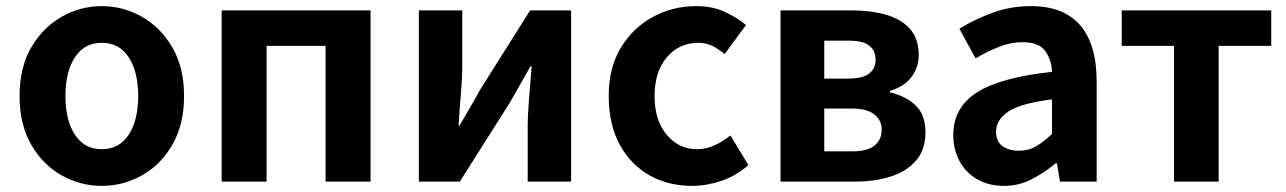

<svg xmlns="http://www.w3.org/2000/svg" viewBox="-20 -594 4207 628"><path d="M313 14Q243 14 181.5 -20.5Q120 -55 82 -121Q44 -187 44 -280Q44 -373 82 -438.5Q120 -504 181.5 -539Q243 -574 313 -574Q383 -574 444.5 -539Q506 -504 544 -438.5Q582 -373 582 -280Q582 -187 544 -121Q506 -55 444.5 -20.5Q383 14 313 14ZM313 -106Q370 -106 401 -153.5Q432 -201 432 -280Q432 -359 401 -406.5Q370 -454 313 -454Q256 -454 225 -406.5Q194 -359 194 -280Q194 -201 225 -153.5Q256 -106 313 -106Z M705 0V-560H1192V0H1045V-444H852V0Z M1350 0V-560H1492V-383Q1492 -341 1487.5 -288Q1483 -235 1480 -183H1483Q1497 -208 1517 -241.5Q1537 -275 1550 -300L1714 -560H1848V0H1706V-176Q1706 -219 1710.5 -272Q1715 -325 1719 -377H1715Q1701 -352 1681.5 -318Q1662 -284 1648 -259L1484 0Z M2244 14Q2166 14 2104.5 -20.5Q2043 -55 2007 -121Q1971 -187 1971 -280Q1971 -373 2011 -438.5Q2051 -504 2116 -539Q2181 -574 2257 -574Q2309 -574 2349 -556Q2389 -538 2420 -512L2350 -417Q2329 -435 2308.5 -444.5Q2288 -454 2265 -454Q2201 -454 2161 -406.5Q2121 -359 2121 -280Q2121 -201 2160.5 -153.5Q2200 -106 2260 -106Q2290 -106 2318 -119Q2346 -132 2369 -151L2428 -54Q2388 -19 2339.5 -2.5Q2291 14 2244 14Z M2533 0V-560H2765Q2827 -560 2877 -546Q2927 -532 2956 -500Q2985 -468 2985 -414Q2985 -375 2962 -343Q2939 -311 2891 -297V-292Q2942 -280 2974.5 -249.5Q3007 -219 3007 -161Q3007 -104 2976 -68.5Q2945 -33 2893 -16.5Q2841 0 2777 0ZM2676 -337H2753Q2802 -337 2823 -353.5Q2844 -370 2844 -398Q2844 -428 2823.5 -444.5Q2803 -461 2756 -461H2676ZM2676 -99H2768Q2818 -99 2841 -118.5Q2864 -138 2864 -170Q2864 -200 2840 -219.5Q2816 -239 2765 -239H2676Z M3264 14Q3214 14 3176.5 -7.5Q3139 -29 3118.5 -67Q3098 -105 3098 -152Q3098 -242 3175 -291.5Q3252 -341 3421 -359Q3419 -400 3398 -428Q3377 -456 3325 -456Q3286 -456 3248 -441Q3210 -426 3171 -403L3118 -500Q3168 -531 3227 -552.5Q3286 -574 3352 -574Q3459 -574 3513 -511.5Q3567 -449 3567 -327V0H3447L3437 -60H3433Q3396 -29 3354 -7.5Q3312 14 3264 14ZM3312 -101Q3344 -101 3369 -115.5Q3394 -130 3421 -156V-269Q3318 -256 3278 -229Q3238 -202 3238 -164Q3238 -131 3259 -116Q3280 -101 3312 -101Z M3820 0V-444H3649V-560H4138V-444H3966V0Z"/></svg>

Font: Chiron Sans HK TT
Style: Bold
Weight: 700
Designer: Ryoko NISHIZUKA 西塚涼子 (kana, bopomofo & ideographs); Paul D. Hunt (Latin, Greek & Cyrillic); Sandoll Communications 산돌커뮤니
Foundry: Adobe
Version: Version 2.022;hotconv 1.0.109;makeotfexe 2.5.65596